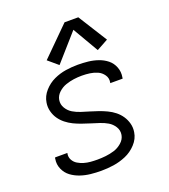

<svg xmlns="http://www.w3.org/2000/svg" viewBox="-140 -864 856 973"><g transform="rotate(-20 288.0 -377.5)"><path d="M239 8Q273 8 306.5 3Q340 -2 373 -16Q406 -30 431.5 -57.5Q457 -85 462 -119Q466 -143 460 -165.5Q454 -188 441.5 -206.5Q429 -225 411.5 -239Q394 -253 373 -263Q352 -273 330.5 -280.5Q309 -288 287 -294.5Q265 -301 243 -308Q221 -315 201.5 -326.5Q182 -338 169.5 -358.5Q157 -379 161 -403Q165 -425 183 -441.5Q201 -458 223 -465.5Q245 -473 266.5 -476Q288 -479 310 -479Q332 -479 353.5 -476Q375 -473 394 -464.5Q413 -456 425.5 -438Q438 -420 434 -398Q434 -396 433 -394H500Q501 -398 501 -401Q506 -429 496 -455Q486 -481 465.5 -497.5Q445 -514 419 -523Q393 -532 365.5 -535Q338 -538 310 -538Q278 -538 245 -533Q212 -528 180.5 -513.5Q149 -499 125 -472Q101 -445 96 -412Q92 -388 98 -365Q104 -342 116.5 -324Q129 -306 146.5 -292Q164 -278 184.5 -268Q205 -258 227 -250.5Q249 -243 271 -236Q293 -229 315 -222Q337 -215 356.5 -203.5Q376 -192 388.5 -172Q401 -152 397 -128Q393 -105 373.5 -88Q354 -71 331 -64Q308 -57 285 -54.5Q262 -52 240 -52Q221 -52 203 -53.5Q185 -55 168 -60Q151 -65 136 -74Q121 -83 112.5 -98.5Q104 -114 107 -132Q107 -134 108 -136H42Q40 -133 40 -129Q35 -100 46.5 -74Q58 -48 79.5 -32Q101 -16 127.5 -7Q154 2 182.5 5Q211 8 239 8ZM223 -568 350 -712 431 -573 493 -607 395 -763H321L170 -613Z"/></g></svg>

Font: Iosevka Sparkle Light
Style: Italic
Weight: 300
Italic angle: -9°
Designer: Belleve Invis
Foundry: Belleve Invis
Version: Version 4.5.0; ttfautohint (v1.8.3)